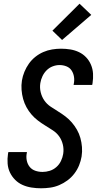

<svg xmlns="http://www.w3.org/2000/svg" viewBox="-20 -1005 540 1033"><path d="M201 8Q175 8 149.5 4Q124 0 101.5 -10Q79 -20 61.5 -37.5Q44 -55 33.5 -77Q23 -99 21 -125Q19 -151 23 -177L25 -187H125L124 -181Q120 -161 124 -141.5Q128 -122 139.5 -107.5Q151 -93 169.5 -86.5Q188 -80 209 -80Q228 -80 247.5 -86Q267 -92 283 -106Q299 -120 308 -139Q317 -158 320 -177Q324 -203 318 -227.5Q312 -252 298.5 -271Q285 -290 264.5 -303.5Q244 -317 223.5 -329.5Q203 -342 184 -356.5Q165 -371 149.5 -389Q134 -407 122.5 -428Q111 -449 104.5 -472.5Q98 -496 96 -521.5Q94 -547 98 -572Q102 -596 111.5 -619Q121 -642 135.5 -662.5Q150 -683 170 -699Q190 -715 213 -725Q236 -735 260.5 -739Q285 -743 308 -743Q334 -743 358.5 -739Q383 -735 405 -724.5Q427 -714 443.5 -696.5Q460 -679 469.5 -656.5Q479 -634 480.5 -609Q482 -584 478 -558L476 -548H376L377 -554Q381 -573 378 -592Q375 -611 365 -626Q355 -641 337.5 -648Q320 -655 300 -655Q282 -655 263.5 -648Q245 -641 231 -627Q217 -613 208.5 -595Q200 -577 197 -558Q193 -533 199 -508.5Q205 -484 218.5 -464.5Q232 -445 252 -431.5Q272 -418 292.5 -405.5Q313 -393 332 -378.5Q351 -364 366.5 -346Q382 -328 394 -307Q406 -286 412.5 -262.5Q419 -239 421 -214Q423 -189 419 -163Q415 -139 405.5 -115.5Q396 -92 380 -71Q364 -50 343 -34.5Q322 -19 298.5 -9Q275 1 250 4.5Q225 8 201 8ZM314 -790 262 -840 408 -985 471 -925Z"/></svg>

Font: Iosevka Semibold Oblique
Style: Regular
Weight: 600
Italic angle: -9°
Monospace: yes
Designer: Belleve Invis
Foundry: Belleve Invis
Version: Version 32.5.0; ttfautohint (v1.8.4)